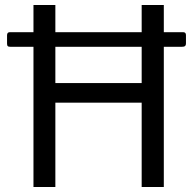

<svg xmlns="http://www.w3.org/2000/svg" viewBox="-20 -743 770 763"><path d="M709 -615H631V-723H543V-615H200V-723H113V-615H18C12 -615 8 -611 8 -603V-570C8 -560 11 -557 22 -557H113V0H200V-335H543V0H631V-557H702C714 -557 719 -560 719 -571V-604C719 -611 715 -615 709 -615ZM543 -413H200V-557H543Z"/></svg>

Font: United Sans
Style: Regular
Weight: 400
Designer: Pablo Impallari, Rodrigo Fuenzalida (Modified by Dan O. Williams)
Version: Version 1.000;PS 001.000;hotconv 1.0.88;makeotf.lib2.5.64775